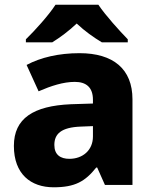

<svg xmlns="http://www.w3.org/2000/svg" viewBox="-20 -786 653 816"><path d="M398 -766H216C187 -721 128 -656 90 -619V-606H202C237 -628 271 -653 306 -686C341 -653 378 -627 413 -606H523V-619C488 -655 428 -721 398 -766ZM318 -560C230 -560 153 -542 93 -510L144 -398C197 -421 249 -438 298 -438C346 -438 375 -415 375 -362V-346L281 -343C122 -336 39 -283 39 -166C39 -46 111 10 208 10C299 10 342 -15 389 -74H393L426 0H543V-364C543 -493 461 -560 318 -560ZM324 -248 375 -250V-206C375 -147 331 -111 275 -111C237 -111 211 -128 211 -170C211 -217 240 -245 324 -248Z"/></svg>

Font: Noto Sans Arabic ExtBd
Style: Regular
Weight: 800
Designer: Monotype Design Team, Nadine Chahine, Nizar Qandah and Khaled Hosny
Foundry: Monotype Imaging Inc.
Version: Version 2.012